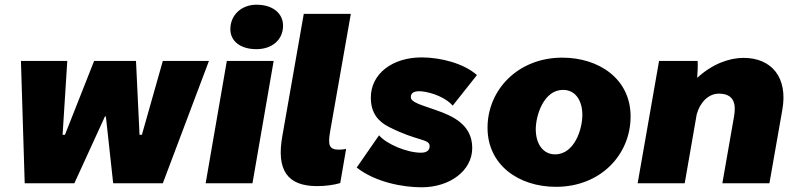

<svg xmlns="http://www.w3.org/2000/svg" viewBox="-20 -779 3376 816"><path d="M85 0H296L426 -284H430L461 0H672L868 -520H672L583 -206H573L558 -520H380L256 -206H246L266 -520H69Z M854 0H1053L1143 -520H944ZM1070 -570C1134 -570 1183 -608 1183 -670C1183 -721 1141 -759 1070 -759C1007 -759 959 -716 959 -655C959 -604 1002 -570 1070 -570Z M1328 12C1363 12 1400 7 1426 -1L1451 -146C1441 -144 1431 -143 1420 -143C1379 -143 1373 -162 1383 -220L1471 -720H1271L1180 -201C1154 -56 1201 12 1328 12Z M1772 17C1891 17 1987 -53 1987 -150C1987 -249 1905 -286 1833 -311C1775 -332 1726 -343 1726 -366C1726 -384 1739 -393 1770 -391C1821 -386 1878 -361 1904 -330L2007 -460C1952 -509 1854 -535 1772 -535C1648 -535 1556 -466 1556 -364C1556 -297 1589 -262 1632 -240C1753 -178 1806 -190 1806 -158C1806 -139 1792 -130 1769 -130C1709 -130 1622 -167 1591 -204L1496 -67C1577 -3 1696 17 1772 17Z M2343 15C2533 15 2660 -122 2660 -284C2660 -445 2524 -534 2370 -534C2181 -534 2052 -397 2052 -236C2052 -78 2184 15 2343 15ZM2339 -123C2289 -123 2257 -166 2257 -230C2257 -287 2290 -397 2373 -397C2424 -397 2455 -354 2455 -290C2455 -231 2422 -123 2339 -123Z M2690 0H2890L2941 -293C2955 -344 2991 -381 3035 -381C3102 -381 3108 -334 3100 -286L3050 0H3250L3305 -313C3329 -448 3261 -533 3140 -533C3080 -533 3008 -508 2943 -448C2945 -473 2946 -498 2945 -520H2781Z"/></svg>

Font: Fixel Display 20240404 Black
Style: Italic
Weight: 900
Italic angle: -10°
Designer: AlfaBravo + MacPaw
Foundry: Kyrylo Tkachov, Marchela Mozhyna, Serhii Makarenko, Maria Weinstein, Zakhar Kryvoshyya
Version: Version 1.211;Glyphs 3.2 (3225)